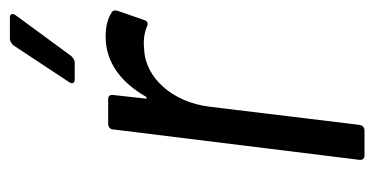

<svg xmlns="http://www.w3.org/2000/svg" viewBox="-200 -540 740 379"><g transform="rotate(-90 169.5 -350.0)"><path d="M325 -700H283C278 -700 274 -697 270 -693L198 -584C193 -577 195 -572 203 -572H236C241 -572 245 -575 249 -579L329 -688C334 -695 332 -700 325 -700ZM287 -511C235 -511 196 -479 169 -432C167 -429 164 -429 165 -433L172 -496C173 -502 170 -506 164 -506H115C109 -506 104 -502 104 -496L44 -10C43 -4 47 0 52 0H102C108 0 112 -4 113 -10L149 -307C158 -378 205 -433 263 -435C282 -437 297 -434 308 -429C313 -427 318 -428 320 -435L338 -487C340 -492 339 -497 335 -499C324 -506 310 -511 287 -511Z"/></g></svg>

Font: Barlow Semi Condensed
Style: Italic
Weight: 400
Width: 4
Italic angle: -7°
Designer: Jeremy Tribby
Foundry: Tribby Type
Version: Version 1.422;hotconv 1.0.109;makeotfexe 2.5.65596